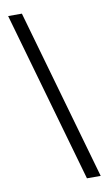

<svg xmlns="http://www.w3.org/2000/svg" viewBox="-96 -757 539 963"><g transform="rotate(-10 173.5 -275.0)"><path d="M18 -710H88L336 160H266Z"/></g></svg>

Font: Assistant SemiBold
Style: Regular
Weight: 600
Designer: Hebrew By Ben Nathan, Latin by Paul Hunt
Version: Version 2.001; ttfautohint (v1.6)